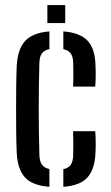

<svg xmlns="http://www.w3.org/2000/svg" viewBox="-20 -731 438 758"><path d="M46 -128.5Q44.5 -163 44 -206.8Q43.5 -250.5 43.5 -297.8Q43.5 -345 44 -389.5Q44.5 -434 46 -470Q49.5 -537.5 79.8 -569.8Q110 -602 175 -607V-537Q154.5 -533 145.2 -520Q136 -507 135.5 -482Q134 -435.5 133.5 -391Q133 -346.5 133 -302Q133 -257.5 133.5 -212.2Q134 -167 135.5 -119.5Q136 -94.5 145.5 -81.2Q155 -68 175 -63.5V6.5Q108 1.5 78.5 -30.8Q49 -63 46 -128.5ZM230 6.5V-63Q250.5 -67.5 259.5 -80.8Q268.5 -94 269 -120Q269.5 -140.5 269.5 -162Q269.5 -183.5 268.5 -213H356Q357.5 -196.5 357.8 -171.2Q358 -146 357 -128.5Q354.5 -62.5 325 -30.2Q295.5 2 230 6.5ZM268.5 -389Q269.5 -404 269.5 -420.8Q269.5 -437.5 269.5 -453.5Q269.5 -469.5 269 -482.5Q268.5 -507 259.5 -519.8Q250.5 -532.5 230 -537V-607Q295.5 -602 325.5 -570.5Q355.5 -539 357 -473Q358 -453.5 357.8 -430Q357.5 -406.5 356 -389ZM167 -640V-711H237.5V-640Z"/></svg>

Font: Big Shoulders Stencil Text Thin Medium
Style: Regular
Weight: 500
Version: Version 2.001